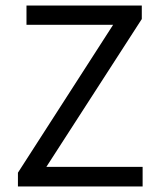

<svg xmlns="http://www.w3.org/2000/svg" viewBox="-20 -676 579 696"><path d="M45 -50 390 -586H76V-656H494V-607L148 -71H497V0H45Z"/></svg>

Font: Myanmar Sanpya
Style: Regular
Weight: 400
Designer: Danh Hong
Foundry: Google Inc.
Version: Version 2.00 November 22, 2015